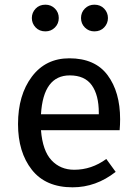

<svg xmlns="http://www.w3.org/2000/svg" viewBox="-20 -788 584 820"><path d="M290 12Q175 12 116 -63Q57 -138 57 -258Q57 -382 116 -460.5Q175 -539 276 -539Q386 -539 439.5 -467Q493 -395 493 -279Q493 -256 491 -232H155Q162 -144 200 -103.5Q238 -63 297 -63Q371 -63 434 -109L474 -54Q390 12 290 12ZM402 -300V-306Q402 -382 372 -424Q342 -466 278 -466Q165 -466 155 -300ZM174 -654Q148 -654 132 -671Q116 -688 116 -711Q116 -734 132 -751Q148 -768 174 -768Q198 -768 214.5 -751.5Q231 -735 231 -711Q231 -687 214.5 -670.5Q198 -654 174 -654ZM383 -654Q359 -654 342.5 -670.5Q326 -687 326 -711Q326 -735 342.5 -751.5Q359 -768 383 -768Q409 -768 425 -751Q441 -734 441 -711Q441 -688 425 -671Q409 -654 383 -654Z"/></svg>

Font: Trujillo
Style: Regular
Weight: 400
Designer: Fira Sans original fonts by bBox Type GmbH, Carrois Corporate GbR, & Edenspiekermann AG / Changes by Cristiano Sobral
Foundry: Fira Sans original fonts by bBox Type GmbH, Carrois Corporate GbR, & Edenspiekermann AG / Changes by Cristiano Sobral
Version: Version 4.301;October 17, 2021;FontCreator 14.0.0.2814 64-bi